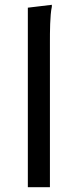

<svg xmlns="http://www.w3.org/2000/svg" viewBox="-20 -780 324 800"><path d="M96 -748V0H188V-604C188 -644 188 -716 196 -752V-760Z"/></svg>

Font: Kufam Arabic Latin Roman Normal
Style: Regular
Weight: 400
Designer: Wael Morcos & Artur Schmal
Version: Version 1.200;PS 001.200;hotconv 1.0.88;makeotf.lib2.5.64775